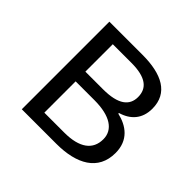

<svg xmlns="http://www.w3.org/2000/svg" viewBox="-137 -688 837 837"><g transform="rotate(45 281.5 -270.0)"><path d="M94 0H307C432 0 518 -47 518 -154C518 -233 466 -270 405 -284V-288C460 -304 495 -342 495 -404C495 -501 417 -540 298 -540H94ZM174 -312V-481H289C378 -481 415 -450 415 -396C415 -344 377 -312 283 -312ZM174 -59V-252H290C387 -252 438 -217 438 -159C438 -95 391 -59 297 -59Z"/></g></svg>

Font: ChiuKong Gothic MN Normal
Style: Regular
Weight: 350
Designer: Ryoko NISHIZUKA 西塚涼子 (kana, bopomofo & ideographs); Paul D. Hunt (Latin, Greek & Cyrillic); Sandoll Communications 산돌커뮤니
Foundry: Adobe
Version: Version 1.300